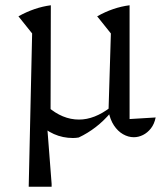

<svg xmlns="http://www.w3.org/2000/svg" viewBox="-20 -515 623 729"><path d="M472 -63 571 -69Q566 -44 553 -27.5Q540 -11 523 -2.5Q506 6 488 6Q467 6 447 -5.5Q427 -17 412.5 -39Q398 -61 392 -93L401 -388L349 -453Q409 -487 472 -495ZM89 194 102 -388 50 -453Q111 -487 173 -495L172 -80L158 -50L176 183V194ZM279 7Q273 8 268 8.5Q263 9 257 9Q180 9 122 -51L161 -110Q217 -61 280 -61Q339 -61 400 -108L401 -88Q374 -56 343.5 -32.5Q313 -9 279 7Z"/></svg>

Font: Piazzolla 24pt
Style: Regular
Weight: 400
Designer: Juan Pablo del Peral
Foundry: Huerta Tipografica
Version: Version 2.005